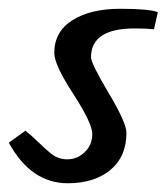

<svg xmlns="http://www.w3.org/2000/svg" viewBox="-24 -419 381 439"><path d="M-3.9 -92.8 34.2 -120.1Q48.3 -108.9 64.2 -93.5Q80.1 -78.1 87.9 -71.8Q106.4 -54.7 129.4 -54.7Q129.4 -54.7 129.9 -54.7Q152.8 -54.7 169.9 -71.3Q187 -87.9 187 -112.5Q187 -137.2 143.6 -204.1Q100.1 -271 100.1 -297.9Q100.1 -346.7 141.6 -372.8Q183.1 -398.9 250.5 -398.9Q317.9 -398.9 336.9 -391.1L328.1 -352.1Q311 -354 284.2 -354Q184.1 -354 184.1 -288.1Q184.1 -273.9 224.6 -206.1Q265.1 -138.2 265.1 -115.2Q265.1 -61 228.5 -30.5Q191.9 0 130.9 0Q46.9 0 -3.9 -92.8Z"/></svg>

Font: Marck Script
Style: Regular
Weight: 400
Designer: Denis Masharov, Marck Fogel
Foundry: Denis Masharov
Version: Version 1.002